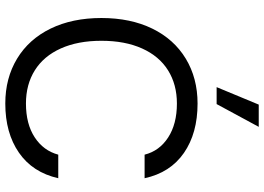

<svg xmlns="http://www.w3.org/2000/svg" viewBox="-156 -830 997 725"><g transform="rotate(90 342.5 -467.5)"><path d="M309 -787 375 -946H459L373 -787ZM653 -189Q631 -92 556.5 -40.5Q482 11 371 11Q275 11 201.5 -33.5Q128 -78 88 -160Q48 -242 48 -352Q48 -462 88 -544Q128 -626 201.5 -670.5Q275 -715 371 -715Q483 -715 557.5 -663.5Q632 -612 653 -515H564Q550 -571 499 -604Q448 -637 371 -637Q299 -637 245.5 -603.5Q192 -570 163 -505.5Q134 -441 134 -352Q134 -263 163 -198.5Q192 -134 245.5 -100.5Q299 -67 371 -67Q448 -67 498.5 -100Q549 -133 564 -189Z"/></g></svg>

Font: CBA Beacon Sans
Style: Regular
Weight: 400
Designer: Wei Huang
Foundry: Wei Huang
Version: Version 1.002